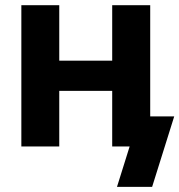

<svg xmlns="http://www.w3.org/2000/svg" viewBox="-20 -566 693 742"><path d="M454.6 -214.8H168V-331.5H454.6ZM209 0H62.5V-545.9H209ZM560.5 0H413.6V-545.9H560.5ZM481 0H440.9V-116.2H653.3L567.9 156.2H432.1Z"/></svg>

Font: Inter RS Variable
Style: Regular
Weight: 400
Designer: Rasmus Andersson (customised by Maria Ramos and Noel Pretorius)
Foundry: rsms
Version: Version 3.001;Glyphs 3.2.3 (3260)